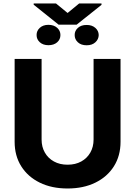

<svg xmlns="http://www.w3.org/2000/svg" viewBox="-20 -1063 769 1093"><path d="M512.7 -727.5H666.2V-255.9Q666.2 -176.2 628.5 -116.4Q590.8 -56.5 522.9 -23.3Q455.1 10 364.6 10Q274.2 10 206.4 -23.3Q138.6 -56.5 100.9 -116.4Q63.3 -176.2 63.3 -255.9V-727.5H216.8V-268.6Q216.8 -226.8 235.3 -194.5Q253.7 -162.2 287 -143.8Q320.2 -125.4 364.6 -125.4Q409.4 -125.4 442.6 -143.8Q475.8 -162.2 494.2 -194.5Q512.7 -226.8 512.7 -268.6ZM313.5 -922.7 171.7 -1036.3V-1043.2H298.8L364.8 -989.1L430.5 -1043.2H557.8V-1035.4L416.4 -922.7ZM255.7 -805.7Q225.3 -805.7 206.7 -822.4Q188.1 -839.2 188.3 -863.7Q188.1 -887.7 206.6 -904.6Q225.1 -921.5 255.3 -921.7Q286.9 -921.5 305.5 -904.6Q324.1 -887.7 324 -863.7Q324.1 -838.6 305.3 -822.1Q286.5 -805.7 255.7 -805.7ZM473.4 -805.3Q441.8 -805.1 423.3 -822.3Q404.8 -839.5 405.1 -863.7Q404.8 -887.3 423.3 -904.2Q441.8 -921.1 473.4 -920.9Q503.5 -921.1 522.5 -904.5Q541.5 -887.9 542 -863.7Q541.5 -839.2 522.7 -822.1Q503.9 -805.1 473.4 -805.3Z"/></svg>

Font: GitLab Sans
Style: Regular
Weight: 400
Designer: Rasmus Andersson
Foundry: Modifications by GitLab B.V., manufactured by rsms
Version: Version 4.000;git-c8fb6b7